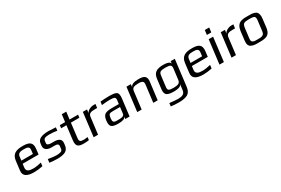

<svg xmlns="http://www.w3.org/2000/svg" viewBox="98 -1915 4955 3391"><g transform="rotate(-30 2575.5 -219.5)"><path d="M335 -494C198 -494 116 -458 100 -329L77 -138C65 -39 133 10 281 10C337 10 397 3 458 -10L467 -79C402 -63 347 -55 301 -55C218 -55 160 -73 169 -149L178 -222H503L516 -329C532 -458 468 -494 335 -494ZM322 -434C395 -434 438 -423 430 -357L421 -281H186L195 -357C203 -423 251 -434 322 -434Z M766 -217H821C874 -217 909 -208 903 -160L897 -111C894 -87 882 -71 861 -64C840 -56 809 -52 769 -52C737 -52 682 -58 604 -71L595 -2C653 6 708 10 760 10C828 10 881 0 920 -20C959 -40 981 -76 988 -128L993 -170C1002 -246 956 -284 854 -284H798C739 -284 711 -300 715 -333L720 -374C723 -396 733 -412 751 -421C769 -430 802 -435 850 -435C894 -435 944 -430 1000 -421L1008 -486C926 -491 878 -494 862 -494C718 -494 641 -456 632 -380L626 -335C616 -252 676 -217 766 -217Z M1244 -136 1279 -425H1452L1459 -484H1286L1305 -634H1214L1195 -484H1087L1080 -425H1188L1153 -141C1139 -22 1177 10 1298 10C1333 10 1367 7 1400 2L1407 -57C1369 -52 1345 -49 1334 -49C1257 -49 1235 -62 1244 -136Z M1633 -405 1642 -484H1557L1498 0H1588L1630 -341C1638 -407 1688 -417 1760 -417H1810L1820 -494H1776C1723 -494 1639 -456 1633 -405Z M2231 0 2273 -342C2281 -404 2274 -445 2252 -465C2230 -484 2179 -494 2098 -494C2044 -494 1984 -491 1918 -485L1909 -419C1972 -427 2028 -431 2077 -431C2122 -431 2153 -426 2168 -417C2183 -408 2189 -390 2186 -363L2176 -286H2031C1962 -286 1915 -276 1888 -256C1862 -235 1845 -198 1839 -144C1831 -82 1839 -41 1862 -21C1885 0 1930 10 1997 10C2087 10 2138 -9 2150 -46L2144 0ZM1926 -141C1936 -220 1949 -230 2030 -230H2169L2153 -98C2147 -47 2071 -49 2019 -49H2001C1931 -49 1918 -72 1926 -141Z M2697 -494C2600 -494 2544 -471 2529 -425L2536 -484H2446L2387 0H2477L2520 -350C2524 -381 2535 -402 2555 -413C2574 -424 2610 -430 2663 -430C2685 -430 2704 -428 2718 -424C2752 -414 2762 -391 2757 -350L2714 0H2804L2848 -355C2861 -461 2812 -494 2697 -494Z M2983 -334 2959 -137C2952 -83 2961 -45 2985 -23C3010 -1 3059 10 3134 10C3194 10 3280 0 3289 -52L3275 64C3266 140 3213 159 3131 159C3091 159 3034 154 2958 145L2950 209C2992 216 3047 220 3116 220C3193 220 3252 208 3293 185C3334 161 3359 115 3367 46L3432 -484H3348L3343 -437C3333 -475 3286 -494 3202 -494C3071 -494 2998 -458 2983 -334ZM3299 -131C3295 -99 3282 -78 3261 -67C3239 -56 3205 -50 3160 -50C3111 -50 3079 -55 3064 -66C3048 -76 3043 -98 3047 -131L3074 -350C3078 -382 3088 -404 3105 -415C3122 -426 3155 -432 3205 -432C3258 -432 3293 -426 3308 -415C3324 -403 3330 -381 3326 -350Z M3786 -494C3649 -494 3567 -458 3551 -329L3528 -138C3516 -39 3584 10 3732 10C3788 10 3848 3 3909 -10L3918 -79C3853 -63 3798 -55 3752 -55C3669 -55 3611 -73 3620 -149L3629 -222H3954L3967 -329C3983 -458 3919 -494 3786 -494ZM3773 -434C3846 -434 3889 -423 3881 -357L3872 -281H3637L3646 -357C3654 -423 3702 -434 3773 -434Z M4223 -565 4235 -659H4145L4133 -565ZM4154 0 4213 -484H4123L4064 0Z M4445 -405 4454 -484H4369L4310 0H4400L4442 -341C4450 -407 4500 -417 4572 -417H4622L4632 -494H4588C4535 -494 4451 -456 4445 -405Z M5128 -321C5132 -353 5132 -380 5127 -402C5117 -445 5103 -467 5060 -481C5014 -495 4990 -494 4927 -494C4864 -494 4839 -495 4790 -481C4724 -462 4693 -405 4682 -321L4662 -153C4653 -82 4663 -35 4707 -14C4754 10 4788 10 4865 10C4926 10 4954 10 5002 -3C5067 -21 5098 -72 5108 -153ZM5014 -140C5009 -100 5000 -74 4972 -62C4940 -48 4919 -49 4872 -49C4825 -49 4804 -48 4776 -62C4750 -74 4747 -100 4752 -140L4776 -336C4782 -381 4794 -408 4813 -419C4833 -430 4868 -435 4919 -435C4971 -435 5005 -430 5021 -419C5038 -408 5044 -381 5038 -336Z"/></g></svg>

Font: Gamestation Text
Style: Italic
Weight: 400
Designer: Jonas Hecksher
Foundry: Jonas Hecksher, Playtypeª, e-types AS
Version: Version 1.003